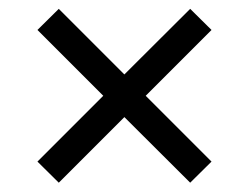

<svg xmlns="http://www.w3.org/2000/svg" viewBox="-20 -586 548 423"><path d="M301 -375 446 -230 399 -183.5 254 -328 109.5 -183.5 62.5 -230 207.5 -375 62.5 -520 109.5 -566.5 254 -422 399 -566.5 446 -520Z"/></svg>

Font: Russisch Sans
Style: Regular
Weight: 400
Designer: Michael Sharanda (font) & Cristiano Sobral (main changes)
Foundry: Michael Sharanda
Version: Version 2.00;October 25, 2020;FontCreator 13.0.0.2681 64-bit